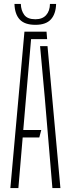

<svg xmlns="http://www.w3.org/2000/svg" viewBox="-20 -962 362 982"><path d="M33 0 105 -800H218L221 -762H139L113 -461L99 -297H191L181 -259H96L74 0ZM248 0 209 -463 185 -726H223L289 0ZM161 -835Q106.5 -835 81 -862.2Q55.5 -889.5 54 -942H86.5Q87.5 -908.5 104 -886Q120.5 -863.5 161 -863.5Q197 -863.5 216 -884.8Q235 -906 235.5 -942H267Q265.5 -890.5 240.2 -862.8Q215 -835 161 -835Z"/></svg>

Font: Big Shoulders Stencil Text SC Thin
Style: Regular
Weight: 100
Designer: Patric King
Foundry: XO Type Co
Version: Version 2.001